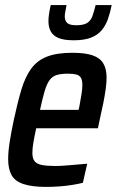

<svg xmlns="http://www.w3.org/2000/svg" viewBox="-20 -725 458 753"><path d="M161 8Q106 8 72.5 -3Q39 -14 25.5 -38Q12 -62 12 -101Q12 -130 18 -168.5Q24 -207 34 -254Q49 -324 64 -374Q79 -424 102.5 -456Q126 -488 164.5 -503Q203 -518 264 -518Q314 -518 343 -508Q372 -498 385 -476.5Q398 -455 398 -420Q398 -401 394.5 -375.5Q391 -350 385 -320Q379 -290 371 -255L364 -222H122Q115 -190 111 -166.5Q107 -143 107 -126Q107 -104 115.5 -93Q124 -82 144 -78Q164 -74 197 -74Q213 -74 233 -75.5Q253 -77 275.5 -79Q298 -81 322 -83L305 -8Q289 -4 265 0Q241 4 214 6Q187 8 161 8ZM137 -294H288L291 -306Q296 -333 299.5 -354.5Q303 -376 303 -391Q303 -411 297 -420.5Q291 -430 278.5 -433Q266 -436 246 -436Q220 -436 203 -431Q186 -426 175 -411.5Q164 -397 155.5 -369Q147 -341 137 -294ZM269 -567Q231 -567 209.5 -576Q188 -585 179 -602Q170 -619 170 -642Q170 -655 172.5 -671.5Q175 -688 179 -705H241Q239 -692 236.5 -681Q234 -670 234 -661Q234 -644 243.5 -635Q253 -626 279 -626Q308 -626 322 -635Q336 -644 342.5 -662Q349 -680 355 -705H418Q412 -675 403 -649.5Q394 -624 378 -605.5Q362 -587 336 -577Q310 -567 269 -567Z"/></svg>

Font: Saira Condensed Medium
Style: Italic
Weight: 500
Width: 3
Italic angle: -12°
Designer: Hector Gatti with collaboration of the Omnibus-Type team
Foundry: Omnibus-Type
Version: Version 1.101